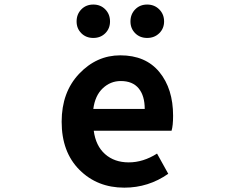

<svg xmlns="http://www.w3.org/2000/svg" viewBox="-20 -820 1040 853"><path d="M532.2 13.7Q412.1 13.7 333 -65.4Q253.9 -144.5 253.9 -279.3Q253.9 -410.2 331.5 -492.2Q409.2 -574.2 514.6 -574.2Q627 -574.2 688 -500Q749 -425.8 749 -305.7Q749 -261.7 742.2 -239.3H396.5Q405.3 -171.9 446.8 -135.3Q488.3 -98.6 551.8 -98.6Q616.2 -98.6 677.7 -137.7L727.5 -47.9Q639.6 13.7 532.2 13.7ZM394.5 -335.9H623Q623 -394.5 596.2 -427.2Q569.3 -460 516.6 -460Q470.7 -460 436.5 -427.7Q402.3 -395.5 394.5 -335.9ZM320.3 -724.6Q320.3 -756.8 341.3 -778.3Q362.3 -799.8 394.5 -799.8Q426.8 -799.8 447.8 -778.3Q468.8 -756.8 468.8 -724.6Q468.8 -693.4 447.8 -672.4Q426.8 -651.4 394.5 -651.4Q362.3 -651.4 341.3 -672.4Q320.3 -693.4 320.3 -724.6ZM559.6 -724.6Q559.6 -756.8 580.6 -778.3Q601.6 -799.8 633.8 -799.8Q666 -799.8 687.5 -778.3Q709 -756.8 709 -724.6Q709 -693.4 687.5 -672.4Q666 -651.4 633.8 -651.4Q601.6 -651.4 580.6 -672.4Q559.6 -693.4 559.6 -724.6Z"/></svg>

Font: Gen Shin Gothic Monospace Bold
Style: Bold
Weight: 700
Designer: [Source Han Sans]
Ryoko NISHIZUKA  (kana & ideographs); Paul D. Hunt (Latin, Greek & Cyrillic); Wenlong ZHANG  (bopomofo
Version: Version 1.002.20150607